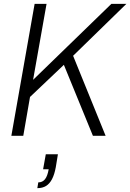

<svg xmlns="http://www.w3.org/2000/svg" viewBox="-20 -706 677 998"><path d="M39 0 160 -686H222L152 -291L559 -686H637L360 -416L529 0H463L312 -369L136 -202L101 0ZM174 272 179 242Q201 242 214 225.5Q227 209 233 174H204L218 96H281L270 163Q263 201 250.5 225Q238 249 219.5 260.5Q201 272 174 272Z"/></svg>

Font: Archivo SemiCondensed ExtraLight
Style: Italic
Weight: 250
Width: 4
Italic angle: -10°
Designer: Hector Gatti
Foundry: Omnibus-Type
Version: Version 2.001